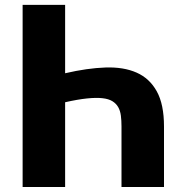

<svg xmlns="http://www.w3.org/2000/svg" viewBox="-20 -748 705 768"><path d="M240.5 -455Q329 -475.5 401.8 -478Q474.5 -480.5 526.5 -457.5Q578.5 -434.5 607.2 -382.5Q636 -330.5 636 -242V0H466V-242.5Q466 -266 463.5 -285.5Q461 -305 452.8 -319.5Q444.5 -334 429.5 -343.2Q414.5 -352.5 389.5 -355.2Q364.5 -358 328 -354.2Q291.5 -350.5 240.5 -339V0H70.5V-728.5H240.5Z"/></svg>

Font: Lato ExtraBold
Style: Regular
Weight: 800
Designer: Lukasz Dziedzic with Adam Twardoch and Botio Nikoltchev
Foundry: tyPoland Lukasz Dziedzic
Version: Version 2.015; 2015-08-06; http://www.latofonts.com/